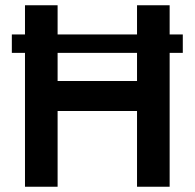

<svg xmlns="http://www.w3.org/2000/svg" viewBox="-20 -710 740 730"><path d="M501 -402H199V-509H501ZM675 -579H625V-690H501V-579H199V-690H75V-579H25V-509H75V0H199V-288H501V0H625V-509H675Z"/></svg>

Font: FREAK Grotesk
Style: Bold
Weight: 700
Designer: La Scuola Open Source
Foundry: La Scuola Open Source
Version: Version 1.000;PS 1.0;hotconv 1.0.72;makeotf.lib2.5.5900